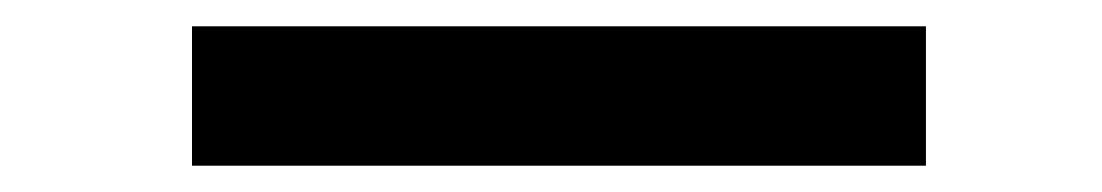

<svg xmlns="http://www.w3.org/2000/svg" viewBox="-20 20 838 146"><path d="M126 146V40H684.1V146Z"/></svg>

Font: SVN-Poppins Medium
Style: Regular
Weight: 500
Designer: Ninad Kale (Devanagari), Jonny Pinhorn (Latin)
Foundry: Indian Type Foundry
Version: Version 3.002 2017